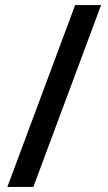

<svg xmlns="http://www.w3.org/2000/svg" viewBox="-20 -734 426 754"><path d="M377 -714 111 0H9L275 -714Z"/></svg>

Font: Noto Sans Javanese Medium
Style: Regular
Weight: 500
Version: Version 2.004